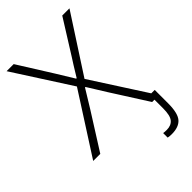

<svg xmlns="http://www.w3.org/2000/svg" viewBox="-275 -790 1084 1084"><g transform="rotate(-45 267.0 -248.5)"><path d="M-3.9 0 228.5 -362.3 8.8 -704.1H65.4L193.4 -500Q198.2 -492.2 256.8 -396.5H260.7Q307.6 -473.6 325.2 -500L453.1 -704.1H510.7L289.1 -362.3L522.5 0H466.8L328.1 -217.8Q315.4 -238.3 290.5 -278.3Q265.6 -318.4 260.7 -326.2H256.8Q243.2 -303.7 190.4 -217.8L52.7 0ZM386.7 168Q395.5 169.9 414.1 169.9Q449.2 169.9 467.3 147.9Q485.4 126 485.4 68.4V-38.1H525.4V68.4Q525.4 147.5 499.5 177.2Q473.6 207 417 207Q399.4 207 386.7 204.1Z"/></g></svg>

Font: Gothic A1 ExtraLight
Style: Regular
Weight: 275
Designer: HanYang I&C Co.,Ltd.
Foundry: HanYang I&C Co.,Ltd.
Version: Version 2.50